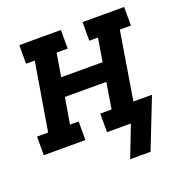

<svg xmlns="http://www.w3.org/2000/svg" viewBox="-130 -629 853 893"><g transform="rotate(-20 296.5 -182.5)"><path d="M465 155H364L424 0H306V-92H362L383 -221H178L156 -92H199V0H-7V-92H48L104 -428H61V-520H267V-428H212L193 -313H398L417 -428H374V-520H580V-428H525L470 -92H562Z"/></g></svg>

Font: Iosevka Etoile SmBdObl
Style: Regular
Weight: 600
Italic angle: -9°
Designer: Belleve Invis
Foundry: Belleve Invis
Version: Version 15.5.2; ttfautohint (v1.8.4)